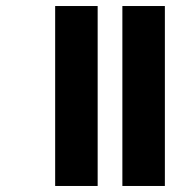

<svg xmlns="http://www.w3.org/2000/svg" viewBox="-20 -617 648 637"><path d="M386 0V-597H527V0ZM163 0V-597H304V0Z"/></svg>

Font: Noto Sans Gujarati UI Condensed ExtraBold
Style: Regular
Weight: 800
Width: 3
Designer: Jelle Bosma - Monotype Design Team, Universal Thirst
Foundry: Monotype Imaging Inc.
Version: Version 2.106; ttfautohint (v1.8.4.7-5d5b)